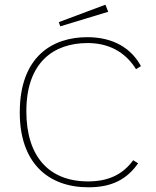

<svg xmlns="http://www.w3.org/2000/svg" viewBox="-20 -786 665 816"><path d="M236 -674 440 -736 428 -766 230 -692ZM356 10C457 10 520 -25 567 -92L546 -105C503 -46 443 -15 354 -15C189 -15 92 -120 92 -313C92 -526 213 -602 349 -603C438 -604 511 -568 558 -492L579 -505C539 -579 464 -628 351 -628C203 -628 64 -546 64 -308C64 -94 184 10 356 10Z"/></svg>

Font: Inconsolata Expanded ExtraLight
Style: Regular
Weight: 200
Width: 7
Monospace: yes
Designer: Raph Levien, Cyreal, Brenton Simpson
Foundry: Raph Levien, Cyreal, Google
Version: Version 3.100